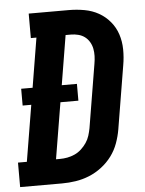

<svg xmlns="http://www.w3.org/2000/svg" viewBox="-68 -778 620 820"><g transform="rotate(-5 242.5 -367.5)"><path d="M-15 0V-105H23L63 -346H26V-418H75L110 -630H86V-735H258Q292 -735 325 -729Q358 -723 385.5 -707.5Q413 -692 433.5 -667.5Q454 -643 464 -612.5Q474 -582 474.5 -548Q475 -514 469 -480L424 -208Q419 -179 408.5 -150Q398 -121 379.5 -96Q361 -71 335.5 -51.5Q310 -32 281.5 -20.5Q253 -9 223.5 -4.5Q194 0 165 0ZM165 -105Q181 -105 197 -108Q213 -111 228.5 -118Q244 -125 257 -137Q270 -149 279.5 -163Q289 -177 294 -193Q299 -209 302 -225L347 -497Q350 -514 350.5 -530Q351 -546 348 -561.5Q345 -577 337 -590.5Q329 -604 317 -613Q305 -622 289.5 -626Q274 -630 258 -630H235L200 -418H265V-346H188L148 -105Z"/></g></svg>

Font: Iosevka Slab Extrabold
Style: Italic
Weight: 800
Italic angle: -9°
Monospace: yes
Designer: Belleve Invis
Foundry: Belleve Invis
Version: Version 11.1.0; ttfautohint (v1.8.3)